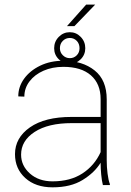

<svg xmlns="http://www.w3.org/2000/svg" viewBox="-20 -801 568 831"><path d="M425.3 0Q420.4 -19 418 -45.7Q415.5 -72.3 415.5 -96.7Q389.2 -53.7 337.6 -22Q286.1 9.8 207.5 9.8Q133.8 9.8 89.4 -30.5Q44.9 -70.8 44.9 -133.8Q44.9 -204.6 109.6 -249.8Q174.3 -294.9 289.1 -294.9H415.5V-372.1Q415.5 -438 373.5 -474.9Q331.5 -511.7 254.4 -511.7Q206.5 -511.7 168.2 -494.9Q129.9 -478 107.7 -448.7Q85.4 -419.4 85.4 -382.8L59.1 -383.8Q59.1 -425.3 84.2 -460.2Q109.4 -495.1 153.6 -516.6Q197.8 -538.1 254.4 -538.1Q336.9 -538.1 389.4 -496.3Q441.9 -454.6 441.9 -371.1V-106.4Q441.9 -78.1 445.6 -49.3Q449.2 -20.5 455.6 -4.4V0ZM207.5 -16.1Q284.2 -16.1 336.7 -50.3Q389.2 -84.5 415.5 -142.6V-268.1H290.5Q188.5 -268.1 129.9 -230Q71.3 -191.9 71.3 -131.8Q71.3 -84 109.4 -50Q147.5 -16.1 207.5 -16.1ZM270 -688 353 -781.2H392.1L302.2 -688ZM214.4 -592.3Q214.4 -621.1 234.4 -641.4Q254.4 -661.6 282.2 -661.6Q309.6 -661.6 329.3 -641.4Q349.1 -621.1 349.1 -592.3Q349.1 -564 329.3 -544.4Q309.6 -524.9 282.2 -524.9Q254.4 -524.9 234.4 -544.4Q214.4 -564 214.4 -592.3ZM239.3 -592.3Q239.3 -574.2 252 -561.8Q264.6 -549.3 282.2 -549.3Q299.8 -549.3 312 -561.5Q324.2 -573.7 324.2 -592.3Q324.2 -611.8 312 -624.3Q299.8 -636.7 282.2 -636.7Q264.6 -636.7 252 -624.3Q239.3 -611.8 239.3 -592.3Z"/></svg>

Font: Vazirmatn UI FD Thin
Style: Regular
Weight: 100
Designer: Saber Rastikerdar
Foundry: Saber Rastikerdar
Version: Version 33.003